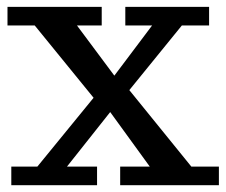

<svg xmlns="http://www.w3.org/2000/svg" viewBox="-20 -544 665 564"><path d="M278.8 -523.9V-469.2H206.1L315.9 -321.8L426.8 -469.2H348.1V-523.9H594.2V-469.2H514.2L359.9 -279.3L542 -54.7H623V0H333V-54.7H419.9L303.7 -214.8L176.8 -54.7H265.1V0H13.2V-54.7H89.8L254.9 -256.8L82 -469.2H2V-523.9Z"/></svg>

Font: Trocchi
Style: Regular
Weight: 400
Designer: vernon adams
Version: Version 1.0; ttfautohint (v0.8) -l 6 -r 50 -G 100